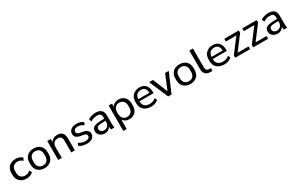

<svg xmlns="http://www.w3.org/2000/svg" viewBox="269 -2634 7253 4731"><g transform="rotate(-30 3895.5 -268.0)"><path d="M311 9.8C380.9 9.8 450.7 -13.7 496.6 -60.5L459 -130.9C418.5 -90.3 367.2 -72.3 318.8 -72.3C223.1 -72.3 152.8 -130.9 152.8 -242.7V-297.9C152.8 -411.1 222.7 -467.8 318.8 -467.8C369.6 -467.8 418.9 -447.3 459 -408.2L496.6 -479.5C452.1 -523.4 384.8 -548.8 310.5 -548.8C162.1 -548.8 47.9 -461.4 47.9 -297.9V-242.7C47.9 -81.5 160.6 9.8 311 9.8Z M821.3 9.8C971.7 9.8 1079.6 -83 1079.6 -243.2V-297.4C1079.6 -457 971.7 -548.8 821.3 -548.8C671.4 -548.8 561.5 -457 561.5 -297.4V-243.2C561.5 -83 671.4 9.8 821.3 9.8ZM821.3 -67.4C730 -67.4 660.6 -125.5 660.6 -243.2V-297.4C660.6 -414.6 730 -471.2 821.3 -471.2C912.1 -471.2 981.4 -414.6 981.4 -297.4V-243.2C981.4 -126 912.1 -67.4 821.3 -67.4Z M1311 0V-309.6C1311 -403.8 1371.1 -466.8 1464.8 -466.8C1542.5 -466.8 1581.5 -428.2 1581.5 -329.6V0H1683.1V-334.5C1683.1 -484.4 1617.2 -548.8 1492.2 -548.8C1411.1 -548.8 1346.2 -514.6 1309.6 -451.7V-539.1H1209V0Z M2026.4 9.8C2155.8 9.8 2243.2 -53.2 2243.2 -152.3C2243.2 -229.5 2192.4 -274.9 2096.7 -294.4L1994.6 -313.5C1940.9 -325.2 1918 -350.6 1918 -387.7C1918 -439 1957 -473.6 2036.6 -473.6C2096.7 -473.6 2153.8 -452.6 2198.2 -414.6L2231.9 -482.4C2189 -525.4 2118.7 -548.8 2037.6 -548.8C1903.3 -548.8 1822.8 -477.1 1822.8 -383.8C1822.8 -308.6 1869.1 -259.3 1962.9 -240.2L2065.9 -220.7C2123 -208.5 2146.5 -186 2146.5 -147.5C2146.5 -96.2 2104.5 -64.9 2029.3 -64.9C1958.5 -64.9 1891.1 -85.9 1839.8 -124.5L1808.1 -56.2C1854.5 -15.1 1934.6 9.8 2026.4 9.8Z M2538.6 10.3C2617.2 10.3 2674.8 -27.8 2702.1 -86.9C2703.1 -58.1 2706.5 -28.8 2712.9 0H2806.2C2800.3 -47.4 2797.9 -95.2 2797.9 -142.1V-346.7C2797.9 -489.7 2723.1 -548.8 2585.9 -548.8C2508.8 -548.8 2419.9 -524.4 2364.7 -485.4L2396.5 -412.1C2454.1 -450.7 2517.6 -468.8 2583 -468.8C2662.6 -468.8 2700.2 -437.5 2700.2 -355V-313H2654.8C2414.6 -313 2343.3 -267.1 2343.3 -159.2C2343.3 -62 2422.9 10.3 2538.6 10.3ZM2557.6 -64.5C2487.8 -64.5 2444.3 -102.5 2444.3 -161.6C2444.3 -226.1 2486.8 -252.4 2655.8 -252.4H2700.2V-211.9C2700.2 -121.1 2637.7 -64.5 2557.6 -64.5Z M3053.2 183.6V-89.4C3085.4 -26.4 3151.9 9.8 3233.9 9.8C3370.6 9.8 3472.7 -82.5 3472.7 -243.2V-297.4C3472.7 -458 3370.6 -548.8 3233.9 -548.8C3151.4 -548.8 3084.5 -512.7 3052.2 -449.2V-539.1H2956.1V183.6ZM3212.4 -67.4C3114.7 -67.4 3051.8 -135.3 3051.8 -270C3051.8 -405.3 3114.7 -471.2 3212.4 -471.2C3303.2 -471.2 3373 -413.6 3373 -297.4V-243.2C3373 -125.5 3303.2 -67.4 3212.4 -67.4Z M3851.6 9.8C3932.6 9.8 4013.7 -16.6 4061 -64.9L4028.3 -130.9C3979.5 -85.9 3918.5 -67.4 3855.5 -67.4C3741.2 -67.4 3666.5 -124 3666.5 -243.2V-250H4067.9V-283.7C4067.9 -450.2 3979.5 -548.8 3833 -548.8C3687 -548.8 3571.3 -451.7 3571.3 -297.4V-243.2C3571.3 -80.6 3688 9.8 3851.6 9.8ZM3835 -477.1C3927.7 -477.1 3979 -421.9 3983.4 -309.6H3667C3671.4 -417.5 3738.8 -477.1 3835 -477.1Z M4434.1 0 4666 -539.1H4561L4388.7 -119.6L4217.3 -539.1H4107.4L4338.4 0Z M4971.7 9.8C5122.1 9.8 5230 -83 5230 -243.2V-297.4C5230 -457 5122.1 -548.8 4971.7 -548.8C4821.8 -548.8 4711.9 -457 4711.9 -297.4V-243.2C4711.9 -83 4821.8 9.8 4971.7 9.8ZM4971.7 -67.4C4880.4 -67.4 4811 -125.5 4811 -243.2V-297.4C4811 -414.6 4880.4 -471.2 4971.7 -471.2C5062.5 -471.2 5131.8 -414.6 5131.8 -297.4V-243.2C5131.8 -126 5062.5 -67.4 4971.7 -67.4Z M5547.4 0H5595.2L5602.5 -77.6H5552.7C5489.3 -77.6 5457.5 -118.2 5457.5 -182.6V-718.8H5355.5V-194.3C5355.5 -71.8 5412.1 0 5547.4 0Z M5936 9.8C6017.1 9.8 6098.1 -16.6 6145.5 -64.9L6112.8 -130.9C6064 -85.9 6002.9 -67.4 5939.9 -67.4C5825.7 -67.4 5751 -124 5751 -243.2V-250H6152.3V-283.7C6152.3 -450.2 6064 -548.8 5917.5 -548.8C5771.5 -548.8 5655.8 -451.7 5655.8 -297.4V-243.2C5655.8 -80.6 5772.5 9.8 5936 9.8ZM5919.4 -477.1C6012.2 -477.1 6063.5 -421.9 6067.9 -309.6H5751.5C5755.9 -417.5 5823.2 -477.1 5919.4 -477.1Z M6670.4 0V-77.6H6359.4L6658.2 -471.7V-539.1H6246.1V-461.9H6544.9L6246.1 -67.4V0Z M7181.2 0V-77.6H6870.1L7168.9 -471.7V-539.1H6756.8V-461.9H7055.7L6756.8 -67.4V0Z M7455.1 10.3C7533.7 10.3 7591.3 -27.8 7618.7 -86.9C7619.6 -58.1 7623 -28.8 7629.4 0H7722.7C7716.8 -47.4 7714.4 -95.2 7714.4 -142.1V-346.7C7714.4 -489.7 7639.6 -548.8 7502.4 -548.8C7425.3 -548.8 7336.4 -524.4 7281.2 -485.4L7313 -412.1C7370.6 -450.7 7434.1 -468.8 7499.5 -468.8C7579.1 -468.8 7616.7 -437.5 7616.7 -355V-313H7571.3C7331.1 -313 7259.8 -267.1 7259.8 -159.2C7259.8 -62 7339.4 10.3 7455.1 10.3ZM7474.1 -64.5C7404.3 -64.5 7360.8 -102.5 7360.8 -161.6C7360.8 -226.1 7403.3 -252.4 7572.3 -252.4H7616.7V-211.9C7616.7 -121.1 7554.2 -64.5 7474.1 -64.5Z"/></g></svg>

Font: Winston
Style: Regular
Weight: 400
Designer: Vernon Adams, Kim Jin-seong, David Berlow, Cristiano Sobral
Foundry: The Winston Project Authors
Version: Version 3.004